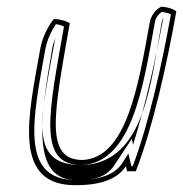

<svg xmlns="http://www.w3.org/2000/svg" viewBox="-20 -527 538 564"><path d="M98 -382C63 -186 15 17 201 17C271 17 323 2 350 -39L353 -24H379C430 -155 471 -342 498 -494C486 -502 470 -507 453 -507C438 -500 424 -482 420 -462C386 -274 352 -63 222 -57C110 -58 138 -192 185 -459C173 -466 156 -471 138 -471C121 -450 104 -417 98 -382ZM113 -382C118 -410 132 -438 144 -456C154 -455 162 -452 168 -449C123 -195 89 -43 219 -42H220C370 -49 402 -282 435 -462C437 -475 447 -487 455 -492C465 -491 475 -488 482 -485C456 -338 417 -164 370 -39H366L357 -76L338 -46C316 -14 273 2 204 2C36 2 77 -179 113 -382ZM133 -382C97 -175 72 2 204 2C258 2 292 -6 316 -42L367 -119L371 -102C407 -217 438 -356 460 -476C458 -472 456 -467 455 -462C423 -285 406 -50 223 -42H221H218C58 -43 102 -188 142 -413L145 -421C140 -409 135 -396 133 -382Z"/></svg>

Font: Snowfall
Style: EcoObl
Weight: 400
Designer: Jasper
Foundry: Cannot Into Space Fonts
Version: Version 0.9